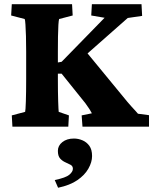

<svg xmlns="http://www.w3.org/2000/svg" viewBox="-20 -593 718 899"><path d="M366.2 0 362.3 -52.7 410.2 -62.5Q404.3 -73.2 398.9 -82Q393.6 -90.8 379.9 -109.4L268.6 -248H231.4V-296.9L268.6 -303.7L469.7 -509.8L407.2 -520.5L410.2 -573.2H642.6L645.5 -518.6L578.1 -508.8L371.1 -326.2L365.2 -373L554.7 -142.6Q579.1 -112.3 593.8 -96.2Q608.4 -80.1 615.7 -72.3Q623 -64.5 626 -60.5L677.7 -53.7V0ZM38.1 0 35.2 -52.7 97.7 -69.3Q99.6 -75.2 101.1 -118.7Q102.5 -162.1 102.5 -221.7V-351.6Q102.5 -390.6 101.6 -423.8Q100.6 -457 99.1 -478.5Q97.7 -500 95.7 -503.9L32.2 -520.5L35.2 -573.2H317.4L320.3 -520.5L256.8 -503.9Q254.9 -499 253.4 -476.6Q252 -454.1 251.5 -420.9Q251 -387.7 251 -351.6V-221.7Q251 -162.1 252.4 -118.7Q253.9 -75.2 254.9 -69.3L302.7 -52.7L299.8 0ZM252 286.1 236.3 250Q288.1 239.3 304.7 225.1Q321.3 210.9 321.3 197.3Q321.3 184.6 310.5 178.7Q299.8 172.9 286.1 167Q272.5 161.1 261.7 149.4Q251 137.7 251 113.3Q251 88.9 272 72.3Q293 55.7 326.2 55.7Q346.7 55.7 366.2 64Q385.7 72.3 398.4 89.8Q411.1 107.4 411.1 137.7Q411.1 166 394 196.3Q377 226.6 342.3 250.5Q307.6 274.4 252 286.1Z"/></svg>

Font: Crimson Pro ExtraBold
Style: Regular
Weight: 800
Designer: Jacques Le Bailly
Foundry: Baron von Fonthausen
Version: Version 1.003